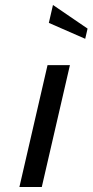

<svg xmlns="http://www.w3.org/2000/svg" viewBox="-20 -752 372 772"><path d="M58 0H148L261.1 -490H171.1ZM176.4 -660 322.6 -596 332.1 -637 193 -732Z"/></svg>

Font: Cabin Condensed
Style: Regular
Weight: 400
Italic angle: -13°
Designer: Pablo Impallari
Foundry: Pablo Impallari. www.impallari.com Igino Marini. www.ikern.com
Version: Version 1.006